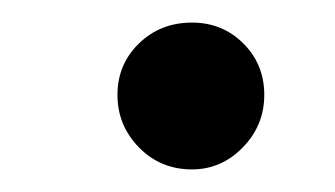

<svg xmlns="http://www.w3.org/2000/svg" viewBox="-20 -369 297 170"><path d="M150 -219Q122 -219 103 -238.5Q84 -258 84 -285Q84 -312 103 -330.5Q122 -349 150 -349Q177 -349 195.5 -330.5Q214 -312 214 -285Q214 -258 195 -238.5Q176 -219 150 -219Z"/></svg>

Font: Baskervville Medium
Style: Italic
Weight: 500
Italic angle: -18°
Version: Version 1.100